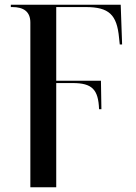

<svg xmlns="http://www.w3.org/2000/svg" viewBox="-20 -556 578 816"><path d="M109 -460V240H219V-203H289C371 -203 398 -176 401 -92H411L409 -213H219V-526H344C443 -526 477 -494 486 -395L489 -367H499L493 -536H26V-526H32C80 -526 109 -507 109 -460Z"/></svg>

Font: Noto Serif Display Medium
Style: Regular
Weight: 500
Designer: Monotype Design Team
Foundry: Monotype Imaging Inc.
Version: Version 2.009